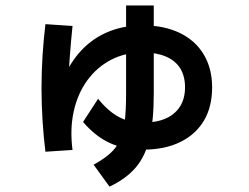

<svg xmlns="http://www.w3.org/2000/svg" viewBox="-20 -657 920 709"><path d="M147.8 -96.7Q141.1 -148.9 137.2 -210Q133.3 -271.1 133.3 -331.1Q133.3 -393.3 137.2 -453.3Q141.1 -513.3 147.8 -567.8L247.8 -561.1Q242.2 -506.7 237.8 -448.3Q233.3 -390 233.3 -331.1Q233.3 -310 234.4 -287.8Q235.6 -265.6 236.7 -244.4L182.2 -274.4Q200 -344.4 228.9 -398.3Q257.8 -452.2 298.9 -488.9Q340 -525.6 392.2 -544.4Q444.4 -563.3 507.8 -563.3Q585.6 -563.3 643.3 -535.6Q701.1 -507.8 732.2 -456.1Q763.3 -404.4 763.3 -334.4Q763.3 -262.2 732.8 -211.1Q702.2 -160 645 -132.2Q587.8 -104.4 508.9 -104.4Q438.9 -104.4 385.6 -128.9Q332.2 -153.3 286.7 -206.7L342.2 -292.2Q380 -245.6 418.9 -225Q457.8 -204.4 508.9 -204.4Q583.3 -204.4 623.3 -238.9Q663.3 -273.3 663.3 -334.4Q663.3 -375.6 645.6 -404.4Q627.8 -433.3 592.2 -448.3Q556.7 -463.3 507.8 -463.3Q442.2 -463.3 390 -436.1Q337.8 -408.9 302.2 -360Q266.7 -311.1 252.2 -245.6Q237.8 -180 247.8 -103.3ZM325.6 -48.9Q362.2 -68.9 386.1 -90Q410 -111.1 422.8 -138.9Q435.6 -166.7 440.6 -208.3Q445.6 -250 445.6 -312.2V-636.7H547.8V-312.2Q547.8 -210 532.2 -145Q516.7 -80 481.1 -38.3Q445.6 3.3 384.4 32.2Z"/></svg>

Font: Paperlogy 6 SemiBold
Style: Regular
Weight: 600
Designer: redesigned by Lee Juim, glyphs from Gmarket Sans & Montserrat
Foundry: PT&
Version: Version 1.001